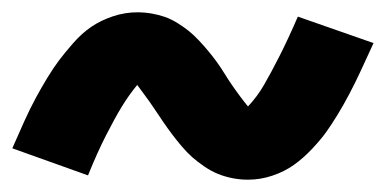

<svg xmlns="http://www.w3.org/2000/svg" viewBox="-25 -480 627 312"><path d="M378 -188Q398 -188 417.5 -194.5Q437 -201 452.5 -212Q468 -223 482.5 -238.5Q497 -254 505.5 -266Q514 -278 523.5 -293.5Q533 -309 542.5 -327Q552 -345 561.5 -365.5Q571 -386 582 -410L459 -453Q443 -416 429 -388.5Q415 -361 404 -342Q393 -323 378 -307Q373 -313 365.5 -323Q358 -333 351.5 -342.5Q345 -352 339.5 -361Q334 -370 327.5 -379Q321 -388 313.5 -397Q306 -406 298 -414.5Q290 -423 282 -429.5Q274 -436 263.5 -442.5Q253 -449 243 -452.5Q233 -456 221.5 -458Q210 -460 198 -460Q178 -460 158.5 -453.5Q139 -447 123.5 -436.5Q108 -426 94 -410Q80 -394 71 -382Q62 -370 52.5 -354.5Q43 -339 33.5 -321.5Q24 -304 14.5 -283Q5 -262 -5 -239L118 -195Q133 -232 147 -259.5Q161 -287 172.5 -306Q184 -325 198 -342Q203 -335 210.5 -325Q218 -315 226 -303Q234 -291 240.5 -281.5Q247 -272 254.5 -262Q262 -252 270.5 -242Q279 -232 287.5 -224.5Q296 -217 307 -209.5Q318 -202 329 -197.5Q340 -193 352.5 -190.5Q365 -188 378 -188Z"/></svg>

Font: Iosevka Sparkle Heavy
Style: Regular
Weight: 900
Designer: Belleve Invis
Foundry: Belleve Invis
Version: Version 4.5.0; ttfautohint (v1.8.3)